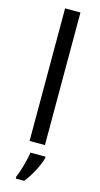

<svg xmlns="http://www.w3.org/2000/svg" viewBox="-147 -801 552 1063"><g transform="rotate(15 129.0 -269.5)"><path d="M173 0V-760H85V0ZM193 70V61H106C101 104 80 176 65 209V221H113C149 178 184 106 193 70Z"/></g></svg>

Font: Noto Sans Cypriot
Style: Regular
Weight: 400
Designer: Monotype Design Team
Foundry: Monotype Imaging Inc.
Version: Version 2.002